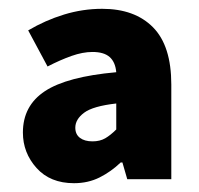

<svg xmlns="http://www.w3.org/2000/svg" viewBox="-20 -833 453 436"><path d="M148 -417Q94 -417 63 -451.5Q32 -486 32 -532Q32 -593 82 -626Q132 -659 244 -669Q242 -692 229 -703.5Q216 -715 190 -715Q168 -715 142.5 -706Q117 -697 88 -682L44 -764Q83 -787 125.5 -800Q168 -813 212 -813Q286 -813 327.5 -771Q369 -729 369 -641V-426H269L258 -464H254Q232 -443 206 -430Q180 -417 148 -417ZM190 -512Q207 -512 219 -519Q231 -526 244 -539V-598Q191 -592 171 -577Q151 -562 151 -543Q151 -528 161.5 -520Q172 -512 190 -512Z"/></svg>

Font: Noto Sans SC Thin Black
Style: Regular
Weight: 900
Version: Version 2.004-H2;hotconv 1.0.118;makeotfexe 2.5.65603